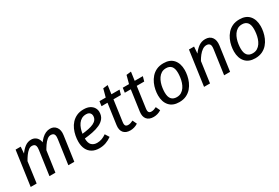

<svg xmlns="http://www.w3.org/2000/svg" viewBox="60 -1590 3681 2535"><g transform="rotate(-30 1900.5 -322.5)"><path d="M373 -539Q409 -539 437.5 -520Q466 -501 480.5 -464Q495 -427 487 -372L434 0H343L395 -368Q401 -408 394.5 -428Q388 -448 373.5 -455Q359 -462 340 -462Q312 -462 286 -441Q260 -420 236 -387Q212 -354 191 -316L148 0H57L131 -527H209L201 -426Q237 -477 279 -508Q321 -539 373 -539ZM661 -539Q720 -539 753 -494.5Q786 -450 775 -375L722 0H631L683 -368Q689 -408 682.5 -428Q676 -448 661.5 -455Q647 -462 628 -462Q598 -462 570 -438.5Q542 -415 517 -378Q492 -341 470 -301L476 -415Q504 -455 533 -482.5Q562 -510 594 -524.5Q626 -539 661 -539Z M1171 -539Q1227 -539 1264 -520Q1301 -501 1319.5 -470.5Q1338 -440 1338 -405Q1338 -348 1309.5 -310.5Q1281 -273 1231.5 -250Q1182 -227 1117.5 -214.5Q1053 -202 982 -195L991 -265Q1050 -271 1096.5 -280.5Q1143 -290 1175.5 -305.5Q1208 -321 1225 -344.5Q1242 -368 1242 -402Q1242 -415 1236 -429.5Q1230 -444 1214.5 -455Q1199 -466 1170 -466Q1129 -466 1099.5 -449Q1070 -432 1050 -403.5Q1030 -375 1018 -340Q1006 -305 1001 -269.5Q996 -234 996 -202Q996 -126 1027.5 -95.5Q1059 -65 1110 -65Q1147 -65 1181 -77Q1215 -89 1251 -114L1290 -52Q1247 -21 1200.5 -4.5Q1154 12 1101 12Q1037 12 992 -14Q947 -40 923.5 -88Q900 -136 900 -202Q900 -245 909 -292Q918 -339 937.5 -383Q957 -427 989 -462Q1021 -497 1066 -518Q1111 -539 1171 -539Z M1538 -649 1610 -657 1538 -139Q1532 -99 1543 -82Q1554 -65 1583 -65Q1603 -65 1620.5 -71Q1638 -77 1659 -87L1689 -23Q1661 -5 1631.5 3.5Q1602 12 1572 12Q1504 12 1470.5 -28Q1437 -68 1447 -141L1497 -497ZM1410 -527H1716L1696 -456H1400Z M1893 -649 1965 -657 1893 -139Q1887 -99 1898 -82Q1909 -65 1938 -65Q1958 -65 1975.5 -71Q1993 -77 2014 -87L2044 -23Q2016 -5 1986.5 3.5Q1957 12 1927 12Q1859 12 1825.5 -28Q1792 -68 1802 -141L1852 -497ZM1765 -527H2071L2051 -456H1755Z M2319 12Q2221 12 2169 -47Q2117 -106 2117 -206Q2117 -245 2125.5 -290Q2134 -335 2153.5 -379Q2173 -423 2205 -459.5Q2237 -496 2282.5 -517.5Q2328 -539 2390 -539Q2488 -539 2539.5 -480.5Q2591 -422 2591 -321Q2591 -283 2582.5 -238Q2574 -193 2555 -149Q2536 -105 2504.5 -68.5Q2473 -32 2427 -10Q2381 12 2319 12ZM2322 -62Q2363 -62 2392.5 -80Q2422 -98 2442 -127.5Q2462 -157 2473.5 -192.5Q2485 -228 2490 -264.5Q2495 -301 2495 -331Q2495 -400 2467.5 -432.5Q2440 -465 2387 -465Q2346 -465 2316.5 -447Q2287 -429 2267 -399.5Q2247 -370 2235 -334.5Q2223 -299 2218 -262.5Q2213 -226 2213 -196Q2213 -127 2241 -94.5Q2269 -62 2322 -62Z M3027 -539Q3093 -539 3126.5 -494Q3160 -449 3149 -370L3097 0H3006L3058 -368Q3066 -424 3049 -443Q3032 -462 3002 -462Q2969 -462 2938.5 -441Q2908 -420 2882 -387Q2856 -354 2835 -316L2791 0H2700L2774 -527H2852L2844 -424Q2881 -476 2925.5 -507.5Q2970 -539 3027 -539Z M3477 12Q3379 12 3327 -47Q3275 -106 3275 -206Q3275 -245 3283.5 -290Q3292 -335 3311.5 -379Q3331 -423 3363 -459.5Q3395 -496 3440.5 -517.5Q3486 -539 3548 -539Q3646 -539 3697.5 -480.5Q3749 -422 3749 -321Q3749 -283 3740.5 -238Q3732 -193 3713 -149Q3694 -105 3662.5 -68.5Q3631 -32 3585 -10Q3539 12 3477 12ZM3480 -62Q3521 -62 3550.5 -80Q3580 -98 3600 -127.5Q3620 -157 3631.5 -192.5Q3643 -228 3648 -264.5Q3653 -301 3653 -331Q3653 -400 3625.5 -432.5Q3598 -465 3545 -465Q3504 -465 3474.5 -447Q3445 -429 3425 -399.5Q3405 -370 3393 -334.5Q3381 -299 3376 -262.5Q3371 -226 3371 -196Q3371 -127 3399 -94.5Q3427 -62 3480 -62Z"/></g></svg>

Font: Fira Sans Variable
Style: Italic
Weight: 397
Italic angle: -8°
Designer: Carrois Corporate & Edenspiekermann AG
Foundry: Carrois Corporate GbR & Edenspiekermann AG
Version: Version 4.202